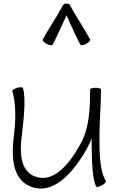

<svg xmlns="http://www.w3.org/2000/svg" viewBox="-20 -1039 659 1085"><path d="M277 -785C305 -839 329 -896 356 -952C382 -896 406 -839 435 -785C437 -781 452 -783 467 -791C482 -799 492 -810 490 -815C454 -881 411 -944 375 -1010C372 -1017 364 -1020 356 -1018C347 -1020 340 -1017 336 -1010C301 -944 257 -881 221 -815C219 -810 229 -799 244 -791C260 -783 274 -781 277 -785ZM50 -525C72 -442 69 -355 58 -269C44 -156 49 -29 148 13C279 70 395 -63 473 -203C482 -220 490 -238 498 -256C498 -160 499 -28 524 16C527 20 541 17 556 8C571 0 581 -11 578 -16C542 -78 542 -180 542 -267C542 -356 551 -444 551 -533C551 -539 537 -543 520 -543C503 -543 489 -539 489 -533C489 -427 486 -317 434 -224C371 -110 279 2 172 -44C96 -77 91 -176 102 -264C113 -357 128 -475 110 -541C109 -547 94 -547 77 -543C61 -538 48 -530 50 -525Z"/></svg>

Font: Nupuram ExtraLight
Style: Regular
Weight: 200
Designer: Santhosh Thottingal (santhosh.thottingal@gmail.com)
Foundry: SMC
Version: Version 1.000